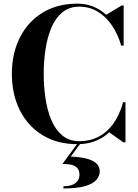

<svg xmlns="http://www.w3.org/2000/svg" viewBox="-20 -780 755 1052"><path d="M404.5 10Q293 10 212.5 -39.8Q132 -89.5 88.5 -176.5Q45 -263.5 45 -375Q45 -486.5 88.5 -573.5Q132 -660.5 212.5 -710.2Q293 -760 404.5 -760Q451 -760 490.8 -744Q530.5 -728 561.5 -699L646.5 -750H657.5V-530H644Q626 -593 593 -641.2Q560 -689.5 514.8 -716.5Q469.5 -743.5 414.5 -743.5Q359 -743.5 321.2 -712Q283.5 -680.5 261.2 -627.5Q239 -574.5 229.2 -509Q219.5 -443.5 219.5 -375Q219.5 -307 229.2 -241.2Q239 -175.5 261.2 -122.5Q283.5 -69.5 321.2 -38Q359 -6.5 414.5 -6.5Q465 -6.5 504 -23.2Q543 -40 572.5 -69.2Q602 -98.5 622.2 -137.2Q642.5 -176 654.5 -220H667.5V0H656L578.5 -55Q546 -24.5 502 -7.2Q458 10 404.5 10ZM327.5 252.5V240.5Q371.5 240.5 393.5 223Q415.5 205.5 415.5 178Q415.5 152.5 402.5 139.5Q389.5 126.5 368.2 122.2Q347 118 322 118L408 2H424L367.5 78Q414.5 79.5 450.2 88Q486 96.5 506.2 113.8Q526.5 131 526.5 159Q526.5 184 508 205.5Q489.5 227 446 239.8Q402.5 252.5 327.5 252.5Z"/></svg>

Font: Bodoni Moda 18pt
Style: Bold
Weight: 700
Designer: Owen Earl
Foundry: indestructible type
Version: Version 2.004